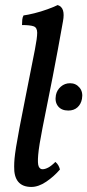

<svg xmlns="http://www.w3.org/2000/svg" viewBox="-20 -730 345 759"><path d="M104 9Q69 9 52 -11.5Q35 -32 36 -72Q36 -87 37.5 -103.5Q39 -120 43.5 -148.5Q48 -177 57 -224.5Q66 -272 81 -347Q96 -422 118 -534Q127 -580 127 -600.5Q127 -621 113 -626Q99 -631 67 -631Q67 -642 68 -652Q69 -662 73 -669Q89 -671 115.5 -677.5Q142 -684 168 -693.5Q194 -703 208 -710Q224 -705 229 -689Q234 -673 229 -646Q209 -533 188.5 -427.5Q168 -322 148 -224Q134 -153 131 -118Q128 -83 133 -72Q138 -61 148 -61Q158 -61 170.5 -67.5Q183 -74 199 -90Q207 -83 211 -75.5Q215 -68 217 -60Q193 -32 162.5 -11.5Q132 9 104 9ZM250 -293Q223 -293 209.5 -310Q196 -327 201 -354Q205 -374 220.5 -387.5Q236 -401 257 -401Q280 -401 294.5 -383.5Q309 -366 304 -339Q300 -318 286 -305.5Q272 -293 250 -293Z"/></svg>

Font: Vollkorn
Style: Italic
Weight: 400
Italic angle: -11°
Designer: Friedrich Althausen
Foundry: Friedrich Althausen
Version: Version 5.001